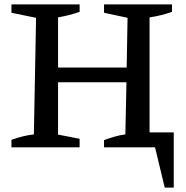

<svg xmlns="http://www.w3.org/2000/svg" viewBox="-20 -670 844 873"><path d="M32 0V-34Q59 -44 84 -50Q109 -56 134 -59L144 -589L32 -612V-650H342V-616Q296 -600 244 -591V-363H556L560 -589L453 -612V-650H762V-616Q739 -608 713.5 -601.5Q688 -595 660 -591V-68H770V183H729L685 0H453V-33Q478 -42 502 -49Q526 -56 550 -59L555 -296H244V-58L342 -39V0Z"/></svg>

Font: Piazzolla Medium
Style: Regular
Weight: 500
Designer: Juan Pablo del Peral
Foundry: Huerta Tipografica
Version: Version 1.330